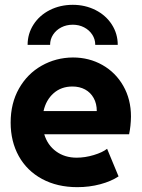

<svg xmlns="http://www.w3.org/2000/svg" viewBox="-20 -773 592 801"><path d="M24.4 -261.7Q24.4 -342.3 59.3 -403.8Q94.2 -465.3 153.8 -499Q213.4 -532.7 284.2 -533.2Q351.6 -533.2 407 -502Q462.4 -470.7 494.4 -414.6Q526.4 -358.4 526.4 -287.1Q525.9 -247.6 518.6 -212.9H164.6Q178.2 -167.5 214.1 -141.4Q250 -115.2 299.8 -115.2Q335 -115.2 371.3 -126.2Q407.7 -137.2 426.8 -152.3L474.6 -37.1Q443.8 -16.6 398.4 -4.4Q353 7.8 302.7 7.8Q218.8 7.8 155.5 -26.4Q92.3 -60.5 58.3 -121.8Q24.4 -183.1 24.4 -261.7ZM383.8 -309.6Q383.8 -340.8 370.8 -364Q357.9 -387.2 335 -399.7Q312 -412.1 282.2 -412.1Q235.4 -412.1 203.6 -384Q171.9 -356 161.6 -309.6ZM471.2 -585.9H377.4Q377.4 -609.4 364.7 -628.7Q352.1 -647.9 330.8 -658.9Q309.6 -669.9 283.7 -669.9Q257.3 -669.9 235.8 -658.9Q214.4 -647.9 201.7 -628.7Q189 -609.4 189 -585.9H95.2Q95.2 -632.3 119.9 -670.7Q144.5 -709 187.7 -731Q231 -752.9 283.7 -752.9Q335.4 -752.9 378.7 -731Q421.9 -709 446.5 -670.7Q471.2 -632.3 471.2 -585.9Z"/></svg>

Font: Reddit Sans Chocolate ExtraBold
Style: Regular
Weight: 800
Designer: Stephen Hutchings
Foundry: Reddit
Version: Version 1.011